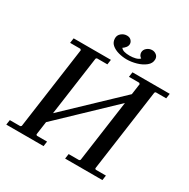

<svg xmlns="http://www.w3.org/2000/svg" viewBox="-187 -1019 1166 1187"><g transform="rotate(30 396.5 -425.0)"><path d="M190 -109 198 -177 609 -568 600 -500ZM293 -635 287 -629 205 -41 211 -35H284L279 0H13L18 -35H93L100 -41L182 -629L175 -635H102L107 -670H373L368 -635ZM713 -635 707 -629 625 -41 631 -35H704L699 0H433L438 -35H513L520 -41L602 -629L595 -635H522L527 -670H793L788 -635ZM456 -721Q426 -721 396.5 -729Q367 -737 347.5 -754Q328 -771 328 -799Q328 -821 345.5 -835.5Q363 -850 385 -850Q404 -850 415 -838.5Q426 -827 426 -813Q426 -799 416 -787Q406 -775 397 -770Q405 -759 421 -754.5Q437 -750 460 -750Q482 -750 501.5 -755Q521 -760 531 -771Q522 -776 517 -785Q512 -794 512 -804Q512 -823 528 -836.5Q544 -850 565 -850Q582 -850 595.5 -839Q609 -828 609 -809Q609 -781 584 -761Q559 -741 523.5 -731Q488 -721 456 -721Z"/></g></svg>

Font: Brygada 1918 Medium
Style: Italic
Weight: 500
Italic angle: -8°
Designer: Mateusz Machalski | Borys Kosmynka | Przemek Hoffer
Foundry: NIEPODLEGLA 2018
Version: Version 3.006